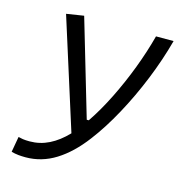

<svg xmlns="http://www.w3.org/2000/svg" viewBox="-106 -792 836 896"><g transform="rotate(15 312.5 -344.5)"><path d="M97.2 9.8Q78.6 9.8 61.8 8.1Q44.9 6.3 28.3 1.5L41.5 -73.2Q51.8 -70.8 64.2 -68.8Q76.7 -66.9 96.2 -66.9Q146 -66.9 190.2 -88.9Q234.4 -110.8 275.4 -153.8L106.9 -686L190.9 -699.2L328.1 -233.4H337.9Q379.9 -295.4 418.2 -372.6Q456.5 -449.7 487.8 -532.2Q519 -614.7 539.6 -692.9H624.5Q599.1 -597.7 559.3 -499.3Q519.5 -400.9 470.9 -311.8Q422.4 -222.7 370.6 -154.8Q310.1 -74.7 242.4 -32.5Q174.8 9.8 97.2 9.8Z"/></g></svg>

Font: Cascadia Code NF SemiLight
Style: Italic
Weight: 350
Italic angle: -10°
Monospace: yes
Designer: Aaron Bell
Foundry: Saja Typeworks
Version: Version 2404.023; ttfautohint (v1.8.4)